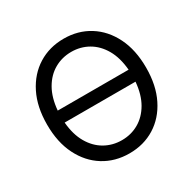

<svg xmlns="http://www.w3.org/2000/svg" viewBox="-163 -906 1091 1084"><g transform="rotate(-30 382.5 -363.5)"><path d="M382.8 9.8Q289.6 9.8 216.6 -35.4Q143.6 -80.6 101.6 -164.3Q59.6 -248 59.6 -363.3Q59.6 -479 101.6 -562.7Q143.6 -646.5 216.6 -691.9Q289.6 -737.3 382.8 -737.3Q476.1 -737.3 548.8 -691.9Q621.6 -646.5 663.3 -562.7Q705.1 -479 705.1 -363.3Q705.1 -248 663.3 -164.3Q621.6 -80.6 548.8 -35.4Q476.1 9.8 382.8 9.8ZM151.4 -402.3H613.3Q606.4 -483.4 574.5 -538.8Q542.5 -594.2 492.7 -622.8Q442.9 -651.4 382.8 -651.4Q322.3 -651.4 272.2 -622.8Q222.2 -594.2 190.2 -538.6Q158.2 -482.9 151.4 -402.3ZM382.8 -76.2Q442.9 -76.2 492.7 -104.7Q542.5 -133.3 574.5 -188.5Q606.4 -243.7 613.3 -324.2H151.4Q158.2 -243.7 190.2 -188.5Q222.2 -133.3 272.2 -104.7Q322.3 -76.2 382.8 -76.2Z"/></g></svg>

Font: Inter-Regular
Style: Regular
Weight: 400
Designer: Rasmus Andersson
Foundry: rsms
Version: Version 4.000;git-a52131595